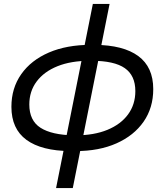

<svg xmlns="http://www.w3.org/2000/svg" viewBox="-20 -762 839 976"><path d="M338 6Q191 5 114.5 -51Q38 -107 38 -219Q38 -314 88 -385Q138 -456 228.5 -495Q319 -534 441 -534H461Q607 -533 683 -477Q759 -421 759 -309Q759 -214 710 -143.5Q661 -73 572.5 -33.5Q484 6 365 6ZM355 -74H364Q458 -74 526 -102Q594 -130 631 -180.5Q668 -231 668 -299Q668 -378 614.5 -415.5Q561 -453 446 -453H436Q341 -453 272.5 -425.5Q204 -398 166.5 -348Q129 -298 129 -231Q129 -149 186 -112.5Q243 -76 355 -74ZM265 194 452 -742H537L350 194Z"/></svg>

Font: MOST Montserrat Medium
Style: Italic
Weight: 500
Italic angle: -11.3°
Designer: Julieta Ulanovsky
Foundry: Julieta Ulanovsky
Version: Version 8.000;March 11, 2024;FontCreator 15.0.0.2926 64-bit